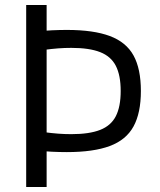

<svg xmlns="http://www.w3.org/2000/svg" viewBox="-20 -750 640 770"><path d="M248 -140Q220 -140 188 -141.5Q156 -143 124 -147L157 -220Q187 -216 213 -214Q239 -212 266 -212Q338 -212 381.5 -229Q425 -246 444.5 -284Q464 -322 464 -385Q464 -448 444.5 -486Q425 -524 381.5 -541Q338 -558 266 -558Q239 -558 213 -556Q187 -554 157 -550L124 -623Q156 -627 188 -628.5Q220 -630 248 -630Q355 -630 420.5 -605.5Q486 -581 515.5 -527.5Q545 -474 545 -385Q545 -297 515.5 -243Q486 -189 420.5 -164.5Q355 -140 248 -140ZM85 0V-730H167V0Z"/></svg>

Font: M PLUS Code Latin Expanded
Style: Regular
Weight: 400
Width: 7
Designer: Coji Morishita
Foundry: UNDERFOREST DESIGN
Version: Version 1.002; ttfautohint (v1.8.3)